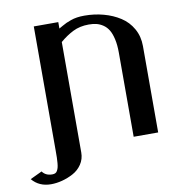

<svg xmlns="http://www.w3.org/2000/svg" viewBox="-173 -753 945 1006"><g transform="rotate(-10 299.0 -250.0)"><path d="M202.1 33.2Q202.1 68.4 183.6 95.9Q165 123.5 136 138.9Q106.9 154.3 76.7 162.1Q46.4 169.9 18.1 169.9Q-45.4 169.9 -83 125L-20 95.2Q-2.4 120.1 33.2 120.1Q42 120.1 48.6 117.2Q55.2 114.3 59.3 106.9Q63.5 99.6 65.9 91.1Q68.4 82.5 69.8 67.1Q71.3 51.8 71.5 37.6Q71.8 23.4 71.8 0V-660.2H202.1V-626Q205.6 -627.9 220.5 -636.5Q235.4 -645 244.1 -648.9Q252.9 -652.8 269 -658.7Q285.2 -664.6 303 -667.2Q320.8 -669.9 341.8 -669.9Q395.5 -669.9 444.1 -656.7Q492.7 -643.6 531.7 -618.4Q570.8 -593.3 594 -552.2Q617.2 -511.2 617.2 -460V0H486.8V-448.2Q486.8 -489.3 479.7 -520Q472.7 -550.8 461.2 -569.6Q449.7 -588.4 432.6 -599.9Q415.5 -611.3 397.5 -615.7Q379.4 -620.1 356.9 -620.1Q309.1 -620.1 272.2 -601.6Q235.4 -583 202.1 -554.2Z"/></g></svg>

Font: Pfennig
Style: Bold
Weight: 700
Version: Version 20120410 ; ttfautohint (v0.8)